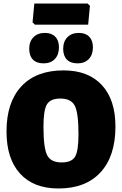

<svg xmlns="http://www.w3.org/2000/svg" viewBox="-20 -1059 693 1091"><path d="M478 -1039 491 -1026 481 -919H178L165 -932L175 -1039ZM428 -872Q466 -872 487 -850.5Q508 -829 508 -790Q508 -748 484.5 -723.5Q461 -699 421 -699Q381 -699 360 -720.5Q339 -742 339 -782Q339 -823 363 -847.5Q387 -872 428 -872ZM235 -872Q273 -872 294 -850.5Q315 -829 315 -790Q315 -748 291.5 -723.5Q268 -699 228 -699Q188 -699 167 -720.5Q146 -742 146 -782Q146 -823 170 -847.5Q194 -872 235 -872ZM341 -659Q482 -659 559 -575.5Q636 -492 636 -340Q636 -172 551.5 -80Q467 12 312 12Q171 12 94 -72.5Q17 -157 17 -312Q17 -478 101.5 -568.5Q186 -659 341 -659ZM323 -499Q267 -499 247 -466.5Q227 -434 227 -339Q227 -218 248 -177Q269 -136 330 -136Q387 -136 406.5 -168.5Q426 -201 426 -297Q426 -417 405 -458Q384 -499 323 -499Z"/></svg>

Font: Alegreya Sans SC Black
Style: Regular
Weight: 900
Designer: Juan Pablo del Peral
Foundry: Huerta Tipografica
Version: Version 2.007